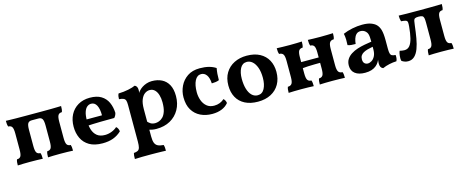

<svg xmlns="http://www.w3.org/2000/svg" viewBox="-38 -1076 4676 1928"><g transform="rotate(-15 2299.5 -111.5)"><path d="M33.9 3Q33.9 -16.7 35.4 -31.2Q37 -45.6 42 -58.3Q69.4 -58.3 81.1 -76.6Q92.7 -94.8 92.7 -145.3V-312.7Q92.7 -363.7 81.1 -381.7Q69.4 -399.7 42 -399.7Q37 -412.9 35.4 -427.3Q33.9 -441.7 33.9 -461Q48.9 -460.5 72.8 -459.8Q96.6 -459 136.6 -458.5Q176.6 -458 237.7 -458H399.1Q463.9 -458 504.4 -458.5Q544.9 -459 569.3 -459.8Q593.6 -460.5 608.1 -461Q608.1 -441.7 606.6 -427.3Q605.1 -412.9 600 -399.7Q572.6 -399.7 561 -381.7Q549.4 -363.7 549.4 -312.7V-145.3Q549.4 -94.8 561 -76.6Q572.6 -58.3 600 -58.3Q605.1 -45.6 606.6 -31.2Q608.1 -16.7 608.1 3Q586.1 1.5 550.8 0.8Q515.5 0 478.3 0Q441 0 405.9 0.8Q370.9 1.5 348.4 3Q348.4 -16.7 349.9 -31.2Q351.4 -45.6 356.5 -58.3Q383.9 -58.3 395.5 -76.6Q407.1 -94.8 407.1 -145.3V-312.7Q407.1 -362.7 395.5 -380.7Q383.9 -398.8 356.5 -398.8H285.6Q258.2 -398.8 246.5 -380.7Q234.9 -362.7 234.9 -312.7V-145.3Q234.9 -94.8 246.5 -76.6Q258.2 -58.3 285.6 -58.3Q290.6 -45.6 292.2 -31.2Q293.7 -16.7 293.7 3Q271.7 1.5 236.4 0.8Q201.1 0 163.8 0Q126.5 0 91.5 0.8Q56.4 1.5 33.9 3Z M916.5 9Q832.4 9 779.4 -22.2Q726.4 -53.4 701.1 -106.9Q675.8 -160.3 675.8 -226.4Q675.8 -297.2 703.9 -351.2Q732 -405.2 784.3 -436.1Q836.5 -467 907.3 -467Q979.1 -467 1024.4 -439.5Q1069.6 -412 1092 -363.7Q1114.3 -315.4 1116.8 -253.7Q1110.2 -224.9 1092.4 -206.7Q1067 -206.7 1030.9 -206.4Q994.8 -206.2 953.4 -205.7Q912 -205.2 869.6 -203.4Q827.2 -201.6 788.8 -199.1V-264.7H980.9Q980.9 -331.8 961.4 -368.6Q941.8 -405.4 904.6 -405.4Q881.1 -405.4 862 -389.6Q842.9 -373.8 831.9 -340.2Q820.8 -306.6 820.8 -252.6Q820.8 -201.5 833.8 -158.9Q846.8 -116.4 877.3 -91.1Q907.7 -65.8 960.5 -65.8Q995.1 -65.8 1029.2 -78.7Q1063.3 -91.6 1086.7 -113.4Q1096.3 -107.8 1104 -92.8Q1111.8 -77.8 1112.3 -62.5Q1074.6 -26.4 1026.7 -8.7Q978.8 9 916.5 9Z M1186.4 245Q1186.4 224.2 1187.6 209.5Q1188.9 194.9 1192.4 183.7Q1219.4 181.7 1234.2 173.7Q1248.9 165.7 1254.6 144.6Q1260.4 123.5 1260.4 83.7V-296.3Q1260.4 -325 1255.9 -341.5Q1251.4 -358.1 1236 -366.4Q1220.5 -374.6 1187.5 -376.7Q1187.5 -391.9 1189.7 -406.6Q1192 -421.3 1198.6 -433.5Q1252 -434.5 1301.4 -444.7Q1350.8 -455 1374.3 -467Q1387.5 -461.9 1395.1 -449.3Q1402.6 -436.6 1402.6 -412.6Q1402.6 -398.4 1397.2 -380.5Q1391.7 -362.7 1381.7 -337L1402.6 -316.4V68.9Q1402.6 111.9 1412.1 136Q1421.7 160 1443.5 170.6Q1465.3 181.2 1502.1 183.7Q1506.6 195.9 1507.9 212.1Q1509.1 228.4 1509.1 245Q1492.1 244 1466.3 243.5Q1440.6 243 1411.9 242.5Q1383.1 242 1354.9 242Q1310 242 1262.1 242.5Q1214.2 243 1186.4 245ZM1475.7 9Q1452.9 9 1433.8 5.6Q1414.6 2.1 1391.7 -4.3V-97.5Q1409.1 -75.4 1429 -62.8Q1448.8 -50.1 1477.6 -50.1Q1496.5 -50.1 1517.8 -57.8Q1539.2 -65.5 1558.5 -84.9Q1577.9 -104.4 1589.8 -140.5Q1601.7 -176.7 1601.7 -234.1Q1601.7 -276.1 1591.3 -310.4Q1581 -344.8 1560.2 -365.2Q1539.4 -385.7 1507.4 -385.7Q1482.1 -385.7 1458 -369.3Q1433.9 -352.9 1418.3 -315.6Q1402.6 -278.3 1402.6 -215.6L1363.7 -318.5Q1379.8 -357.3 1393.8 -378.7Q1407.7 -400.1 1420 -411.3Q1431.1 -423.7 1450.6 -436.5Q1470.1 -449.3 1496.3 -458.1Q1522.4 -467 1552.3 -467Q1610.8 -467 1654.6 -445Q1698.5 -423.1 1723.6 -377.4Q1748.7 -331.7 1748.7 -259.7Q1748.7 -181 1714.6 -120.3Q1680.4 -59.5 1619.2 -25.2Q1558 9 1475.7 9Z M2224.8 -59.2Q2198.3 -26.1 2155.2 -8.6Q2112 9 2055.5 9Q1988.4 9 1934.6 -17Q1880.8 -43 1849.3 -95.2Q1817.8 -147.4 1817.8 -227Q1817.8 -287 1843.9 -342Q1870 -397 1921.4 -432Q1972.9 -467 2049.3 -467Q2103.1 -467 2143.7 -456.5Q2184.3 -446 2215.9 -425.1Q2210.4 -396.7 2208.1 -367.4Q2205.8 -338 2205.8 -301.7Q2190 -294.6 2168.9 -291.8Q2147.8 -289 2129 -289Q2126.1 -347 2104.4 -377Q2082.7 -406.9 2048.1 -406.9Q2006.4 -406.9 1983.1 -361.7Q1959.9 -316.5 1959.9 -241.5Q1959.9 -197.7 1974.3 -157.4Q1988.7 -117.1 2018.9 -91.7Q2049 -66.3 2095.6 -66.3Q2127.6 -66.3 2154.2 -76.8Q2180.9 -87.4 2200.8 -106Q2210.4 -98.3 2216.9 -86.1Q2223.3 -73.9 2224.8 -59.2Z M2531.7 9Q2452.7 9 2397 -19.7Q2341.3 -48.4 2312.6 -100.9Q2283.8 -153.3 2283.8 -224.3Q2283.8 -301.2 2317 -355.4Q2350.1 -409.7 2407.4 -438.4Q2464.7 -467 2536.4 -467Q2618.4 -467 2673.8 -437Q2729.3 -407 2757.6 -354.5Q2785.9 -302.1 2785.9 -233.2Q2785.9 -160 2754.8 -105.4Q2723.7 -50.9 2666.7 -21Q2609.6 9 2531.7 9ZM2545.5 -54.1Q2591.9 -54.1 2615.4 -98.4Q2638.9 -142.7 2638.9 -210.2Q2638.9 -273.8 2622.8 -317.7Q2606.6 -361.6 2580.6 -384.1Q2554.5 -406.5 2523.8 -406.5Q2476.8 -406.5 2454 -362.9Q2431.3 -319.3 2431.3 -254.2Q2431.3 -195.5 2444.6 -150.1Q2458 -104.7 2483.8 -79.4Q2509.6 -54.1 2545.5 -54.1Z M3173.5 3Q3173.5 -16.7 3175.1 -31.2Q3176.6 -45.6 3181.7 -58.3Q3209 -58.3 3221.1 -76.6Q3233.1 -94.8 3233.1 -145.3V-312.7Q3233.1 -363.7 3221.1 -381.7Q3209 -399.7 3181.7 -399.7Q3176.6 -412.9 3175.1 -427.3Q3173.5 -441.7 3173.5 -461Q3195.5 -460 3230 -459Q3264.4 -458 3300.6 -458Q3338.9 -458 3375.4 -459Q3411.9 -460 3434.4 -461Q3434.4 -441.7 3432.9 -427.3Q3431.4 -412.9 3426.3 -399.7Q3397.4 -399.7 3384.6 -381.7Q3371.7 -363.7 3371.7 -312.7V-145.3Q3371.7 -94.8 3384.6 -76.6Q3397.4 -58.3 3426.3 -58.3Q3431.4 -45.6 3432.9 -31.2Q3434.4 -16.7 3434.4 3Q3411.9 1.5 3375.4 0.8Q3338.9 0 3300.6 0Q3264.4 0 3230 0.8Q3195.5 1.5 3173.5 3ZM2849.9 3Q2849.9 -16.7 2851.4 -31.2Q2853 -45.6 2858 -58.3Q2886.9 -58.3 2899.8 -76.6Q2912.6 -94.8 2912.6 -145.3V-312.7Q2912.6 -363.7 2899.8 -381.7Q2886.9 -399.7 2858 -399.7Q2853 -412.9 2851.4 -427.3Q2849.9 -441.7 2849.9 -461Q2872.9 -460 2909.5 -459Q2946 -458 2983.8 -458Q3019.9 -458 3054.6 -459Q3089.3 -460 3110.8 -461Q3110.8 -441.7 3109.3 -427.3Q3107.8 -412.9 3102.7 -399.7Q3075.4 -399.7 3063.3 -381.7Q3051.2 -363.7 3051.2 -312.7V-145.3Q3051.2 -94.8 3063.3 -76.6Q3075.4 -58.3 3102.7 -58.3Q3107.8 -45.6 3109.3 -31.2Q3110.8 -16.7 3110.8 3Q3089.3 1.5 3054.6 0.8Q3019.9 0 2983.8 0Q2946 0 2909.5 0.8Q2872.9 1.5 2849.9 3ZM3046.7 -199.7V-262.9H3237.7V-206.8Q3209.2 -206.8 3174.5 -206.3Q3139.8 -205.8 3106.2 -204.3Q3072.6 -202.7 3046.7 -199.7Z M3830.9 9Q3814.1 2.4 3806.9 -11.4Q3799.6 -25.1 3799.6 -49Q3799.6 -61.1 3801.9 -77.8Q3804.2 -94.4 3809.3 -109.1L3812.3 -112.3Q3805.1 -85.8 3792.3 -64.5Q3779.4 -43.1 3761.4 -28.6Q3741.3 -11.5 3712.4 -2.2Q3683.5 7 3645.5 7Q3578.3 7 3541.1 -22Q3503.9 -51 3503.9 -104.7Q3503.9 -143.2 3521.7 -170.7Q3539.4 -198.2 3569.4 -217.2Q3599.4 -236.3 3636 -248.1Q3672.6 -259.8 3711.1 -266.9Q3749.6 -273.9 3784.5 -279Q3784.5 -308.5 3782.7 -327.8Q3781 -347.2 3776.5 -360.7Q3772 -374.2 3762.4 -384.2Q3751 -397.6 3736.3 -403.5Q3721.5 -409.5 3706.2 -409.5Q3678.4 -409.5 3661.8 -392.6Q3645.1 -375.8 3637.1 -350.1Q3629.1 -324.4 3626.5 -297.1Q3603 -297.1 3582.1 -298.9Q3561.1 -300.6 3544.8 -307.3Q3546.8 -334.3 3546 -365.3Q3545.3 -396.3 3538.7 -426.7Q3581.3 -445.6 3635.4 -456.6Q3689.5 -467.5 3738 -467.5Q3795.3 -467.5 3829.9 -454.4Q3864.5 -441.3 3882.6 -422.7Q3904.4 -401.4 3915.6 -363.5Q3926.7 -325.6 3926.7 -256V-169Q3926.7 -136.8 3931 -119.3Q3935.2 -101.7 3947.7 -95Q3960.1 -88.3 3985.6 -86.8Q3987.7 -70.5 3985.9 -54.1Q3984.1 -37.7 3977 -23.6Q3941 -22.6 3902.4 -14.3Q3863.8 -6.1 3830.9 9ZM3694.9 -76.2Q3715.3 -76.2 3736 -89.4Q3756.6 -102.6 3770.6 -129.9Q3784.5 -157.3 3784.5 -198.9V-226Q3754.8 -220.9 3729.4 -213.8Q3704 -206.7 3685.5 -196.3Q3667 -185.8 3656.9 -170.2Q3646.9 -154.6 3646.9 -131.5Q3646.9 -102.4 3661.2 -89.3Q3675.6 -76.2 3694.9 -76.2Z M4092.7 7Q4071.1 7 4052.8 -0.3Q4034.5 -7.6 4025 -16.6Q4020.5 -38.3 4023.8 -68Q4027.1 -97.8 4035.3 -117Q4045.7 -114 4060.4 -112Q4075 -109.9 4084.6 -109.9Q4118.9 -109.9 4139.8 -135.4Q4160.7 -160.8 4172.6 -209.5Q4184.6 -258.3 4190.6 -327.8Q4193.6 -358.5 4191.1 -372.8Q4188.5 -387.2 4173.7 -392.2Q4158.9 -397.2 4125.8 -399.7Q4121.2 -414.5 4119.4 -429.1Q4117.6 -443.7 4117.6 -460.5Q4148.3 -459 4200.3 -458.5Q4252.2 -458 4333.7 -458Q4402.8 -458 4448 -458.5Q4493.1 -459 4521.2 -459.5Q4549.3 -460 4565.8 -461Q4565.8 -441.7 4564.3 -427.3Q4562.8 -412.9 4557.7 -399.7Q4530.3 -399.7 4518.7 -381.7Q4507 -363.7 4507 -312.7V-145.3Q4507 -94.8 4518.7 -76.6Q4530.3 -58.3 4557.7 -58.3Q4562.8 -45.6 4564.3 -31.2Q4565.8 -16.7 4565.8 3Q4543.8 1.5 4508.5 0.8Q4473.2 0 4435.9 0Q4398.7 0 4363.6 0.8Q4328.6 1.5 4306 3Q4306 -16.7 4307.6 -31.2Q4309.1 -45.6 4314.2 -58.3Q4341.6 -58.3 4353.2 -76.6Q4364.8 -94.8 4364.8 -145.3V-322.8Q4364.8 -352.9 4361.1 -369.5Q4357.5 -386.1 4345.6 -392.4Q4333.7 -398.8 4307.3 -398.8Q4281.9 -398.8 4270.4 -392.7Q4259 -386.6 4255.5 -370Q4252.1 -353.4 4248.5 -322.2Q4240.6 -254.2 4230.3 -194.5Q4220 -134.7 4202.9 -89.3Q4185.9 -44 4159.1 -18.5Q4132.2 7 4092.7 7Z"/></g></svg>

Font: Vollkorn
Style: Regular
Weight: 400
Designer: Friedrich Althausen
Foundry: Friedrich Althausen
Version: Version 5.001